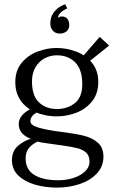

<svg xmlns="http://www.w3.org/2000/svg" viewBox="-20 -646 534 892"><path d="M35.5 98.5Q35.5 55.2 64 31.2Q92.5 7.2 123.2 -1.2Q97.4 -10.6 82.2 -27.6Q67 -44.5 67 -70.4Q67 -90.2 80.7 -107.6Q94.4 -124.9 118.5 -137.5Q102.6 -148.6 88 -163.6Q73.4 -178.6 62.2 -204.2Q51.1 -229.9 51.1 -264.9Q51.1 -318.5 80.6 -354.1Q110.1 -389.6 154.2 -406.4Q198.2 -423.1 243.2 -423.1Q288.9 -423.1 333.4 -406.5Q378 -389.9 407.3 -354.2Q436.6 -318.6 436.6 -264.9Q436.6 -212.2 408.4 -176.2Q380.2 -140.2 335.9 -122.8Q291.5 -105.4 243.4 -105.4Q214.4 -105.4 187.4 -111.5Q160.4 -117.6 149.6 -122.9Q136 -114.9 128.6 -105Q121.2 -95.1 121.2 -81.9Q121.2 -64.5 158.8 -53.2Q196.4 -41.9 263.9 -33.4Q330.1 -25.2 369.8 -15.3Q409.4 -5.4 434.9 17.4Q460.5 40.1 460.5 81.5Q460.5 128 429.4 160.6Q398.4 193.1 349 209.4Q299.6 225.6 245 225.6Q190.4 225.6 142.8 211.9Q95.1 198.1 65.3 169.6Q35.5 141 35.5 98.5ZM395.9 105.4Q395.9 78.6 381.2 64.1Q366.6 49.6 340.1 42.6Q313.5 35.5 264.2 29Q213.5 22 188.9 18.4Q164.4 14.9 155 11.8Q131.9 21.9 115.5 40.2Q99.1 58.5 99.1 90.2Q99.1 141.5 139 166.4Q178.9 191.4 250.5 191.4Q289.6 191.4 322.8 180.3Q356 169.2 375.9 149.6Q395.9 130 395.9 105.4ZM362.2 -255.2Q362.2 -322.8 329.7 -355.9Q297.1 -389.1 244.1 -389.1Q213.5 -389.1 187 -374.9Q160.5 -360.8 144.6 -333.2Q128.6 -305.8 128.6 -268.4Q128.6 -200.1 161.6 -169.8Q194.5 -139.5 244.4 -139.5Q293.2 -139.5 327.8 -166.8Q362.2 -194.1 362.2 -255.2ZM356.1 -374.2 443.1 -474.6 487 -434.4 382.4 -350.6ZM249.8 -563Q251.2 -565 256.2 -567.2Q261.2 -569.5 266.8 -569.5Q283.8 -569.5 292.8 -558.5Q301.8 -547.5 301.8 -529Q301.8 -511 289.2 -500.5Q276.8 -490 257.8 -490Q238.2 -490 226 -502.8Q213.8 -515.5 213.8 -537.5Q213.8 -565 227 -584.2Q240.2 -603.5 256.5 -613.5Q272.8 -623.5 283.2 -626L292.2 -607Q249.8 -587.5 249.8 -563Z"/></svg>

Font: Didactic
Style: Regular
Weight: 400
Designer: Tyler Finck
Foundry: Etcetera Type Co
Version: Version 3.007;FEAKit 1.0